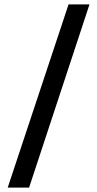

<svg xmlns="http://www.w3.org/2000/svg" viewBox="-20 -767 441 871"><path d="M291 -747H386L112 84H15Z"/></svg>

Font: Oak Sans Medium
Style: Regular
Weight: 500
Designer: Erik Kennedy, Walven
Foundry: Erik Kennedy, Walven
Version: Version 1.000